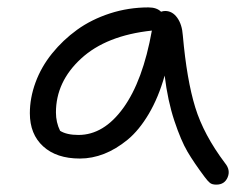

<svg xmlns="http://www.w3.org/2000/svg" viewBox="-20 -418 655 521"><path d="M196.8 12.2Q133.3 12.2 97.2 -20.8Q61 -53.7 61 -110.8Q61 -152.3 76.4 -194.3Q91.8 -236.3 121.1 -272.7Q150.4 -309.1 189.2 -337.2Q228 -365.2 278.3 -381.6Q328.6 -397.9 382.8 -397.9Q405.3 -397.9 417 -386.2Q422.9 -388.2 428.2 -388.2Q447.8 -388.2 460.9 -369.9Q474.1 -351.6 476.1 -321.8Q486.8 -201.2 509.8 -126.7Q532.7 -52.2 590.8 24.9Q606 43.5 597.7 63.2Q589.4 83 566.9 83Q555.7 83 549.8 78.4Q543.9 73.7 535.2 62Q506.3 23.4 488.8 -6.3Q471.2 -36.1 453.1 -90.3Q435.1 -144.5 426.8 -212.9Q410.2 -153.8 383.8 -109.1Q357.4 -64.5 326.2 -38.8Q294.9 -13.2 262.5 -0.5Q230 12.2 196.8 12.2ZM131.8 -112.8Q131.8 -85.9 143.1 -63Q161.1 -51.8 192.9 -51.8Q261.7 -51.8 314.7 -125.2Q367.7 -198.7 392.1 -335Q268.1 -321.8 200 -259Q131.8 -196.3 131.8 -112.8Z"/></svg>

Font: Shantell Sans Irregular Bouncy
Style: Regular
Weight: 300
Designer: Stephen Nixon, Anya Danilova, Shantell Martin
Foundry: Arrow Type
Version: Version 1.006;[9816181b4]